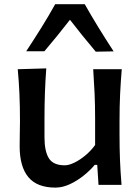

<svg xmlns="http://www.w3.org/2000/svg" viewBox="-20 -854 649 887"><path d="M235.8 12.7Q151.4 12.7 111.1 -35.6Q70.8 -84 70.8 -178.2Q70.8 -212.9 71.5 -239.3Q72.3 -265.6 72.3 -292Q72.3 -363.3 69.8 -419.7Q67.4 -476.1 62 -534.2L193.8 -538.1Q189.5 -480 187.5 -423.8Q185.5 -367.7 185.5 -305.2V-219.7Q185.5 -155.3 205.8 -122.8Q226.1 -90.3 279.3 -90.3Q298.3 -90.3 324 -102.8Q349.6 -115.2 375.2 -136.7Q400.9 -158.2 419.4 -184.1V-305.2Q419.4 -367.7 417 -421.9Q414.6 -476.1 410.6 -534.2H542.5Q537.6 -476.1 534.9 -419.7Q532.2 -363.3 532.2 -292V-234.4Q532.2 -168 534.4 -113.3Q536.6 -58.6 541.5 0H435.1L429.2 -92.3H417.5Q397 -67.4 366.9 -43.2Q336.9 -19 303 -3.2Q269 12.7 235.8 12.7ZM422.4 -615.2Q391.6 -651.4 361.8 -688.5Q332 -725.6 303.2 -762.7Q274.9 -726.6 245.4 -689.9Q215.8 -653.3 185.1 -617.2H101.1Q137.2 -671.9 171.1 -726.3Q205.1 -780.8 234.9 -834.5H371.6Q401.9 -780.8 435.5 -726.1Q469.2 -671.4 504.9 -616.7Z"/></svg>

Font: Pinar DS4-Medium
Style: Regular
Weight: 500
Designer: Amin Abedi
Version: Version 2.000